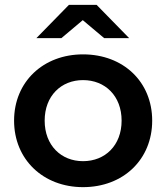

<svg xmlns="http://www.w3.org/2000/svg" viewBox="-20 -764 685 791"><path d="M233 -607 321 -681 409 -607H512L378 -744H264L130 -607ZM322 -540C158 -540 38 -427 38 -267C38 -107 158 7 322 7C488 7 607 -107 607 -267C607 -427 488 -540 322 -540ZM322 -100C232 -100 164 -165 164 -267C164 -369 232 -434 322 -434C413 -434 481 -369 481 -267C481 -165 413 -100 322 -100Z"/></svg>

Font: Talent
Style: Bold
Weight: 600
Designer: Mike Powis
Version: Version 1.001;hotconv 1.0.109;makeotfexe 2.5.65596